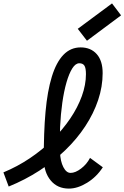

<svg xmlns="http://www.w3.org/2000/svg" viewBox="-78 -1092 730 1126"><path d="M326 14Q259 14 219.5 -33.5Q180 -81 179 -157Q178 -314 189 -436Q200 -558 226 -642.5Q252 -727 294 -770.5Q336 -814 395 -814Q454 -814 489 -775Q524 -736 524 -663Q524 -584 497.5 -505Q471 -426 422 -351.5Q373 -277 304.5 -211Q236 -145 152.5 -91Q69 -37 -27 2L-58 -81Q24 -115 97 -164Q170 -213 230 -272.5Q290 -332 334 -397Q378 -462 402 -528.5Q426 -595 426 -657Q426 -693 417 -707Q408 -721 387 -721Q365 -721 346 -691Q327 -661 312 -609Q297 -557 287.5 -490Q278 -423 274.5 -348.5Q271 -274 274 -199Q276 -146 293.5 -112Q311 -78 336 -78Q364 -78 397.5 -103.5Q431 -129 450 -166L525 -111Q488 -54 432.5 -20Q377 14 326 14ZM432 -853 378 -923 579 -1072 632 -1002Z"/></svg>

Font: Victor Mono Thin
Style: Italic
Weight: 100
Italic angle: -12°
Monospace: yes
Designer: Rune Bjørnerås
Version: Version 1.561;gftools[0.9.30]